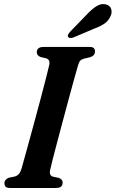

<svg xmlns="http://www.w3.org/2000/svg" viewBox="-20 -933 574 953"><path d="M229 -89.5Q222.5 -62 243.5 -56L272 -50Q291 -42.5 291 -27Q291 0 258.5 0H30Q13.5 0 7.8 -6.5Q2 -13 2 -23.5Q2 -33.5 8.5 -40.8Q15 -48 24.5 -51L53.5 -57Q76.5 -63 86 -93Q91.5 -113.5 102.8 -153.2Q114 -193 127.8 -243.8Q141.5 -294.5 156.5 -349.2Q171.5 -404 185 -455.5Q198.5 -507 209 -547.8Q219.5 -588.5 224.5 -611Q230 -637 209 -643.5L181.5 -650Q162.5 -657.5 162.5 -673.5Q162.5 -700 197 -700H424.5Q440.5 -700 446 -693.8Q451.5 -687.5 451.5 -677.5Q451.5 -657 427.5 -649L397 -642Q384.5 -638.5 378.2 -631.8Q372 -625 367.5 -609Q360.5 -586 348.8 -543.2Q337 -500.5 322.5 -447Q308 -393.5 293 -337Q278 -280.5 264.5 -229.8Q251 -179 241.5 -141.8Q232 -104.5 229 -89.5ZM410 -860Q435.5 -887.5 458.5 -902Q481.5 -916.5 504.5 -911.5Q526 -906.5 531.8 -888.2Q537.5 -870 528 -851.5Q518 -829 498 -815.5Q478 -802 448 -791L343 -746.5Q335.5 -744 328.2 -744.5Q321 -745 318 -750Q315 -756 318.8 -762.5Q322.5 -769 328.5 -776Z"/></svg>

Font: Fraunces 72pt Soft SemiBold
Style: Italic
Weight: 600
Italic angle: -16°
Version: Version 1.000;[b76b70a41]